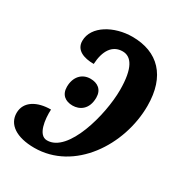

<svg xmlns="http://www.w3.org/2000/svg" viewBox="-174 -846 910 975"><g transform="rotate(30 281.0 -359.0)"><path d="M169 10C403 10 561 -231 561 -462C561 -636 470 -728 320 -728C214 -728 109 -670 109 -583C109 -529 159 -510 218 -510C222 -589 254 -639 314 -639C365 -639 400 -590 400 -462C400 -317 330 -54 206 -55C154 -55 143 -142 146 -201C67 -201 3 -167 3 -99C3 -32 64 10 169 10ZM230 -273C270 -273 315 -298 315 -368C315 -415 284 -437 242 -437C191 -437 158 -398 158 -342C158 -295 188 -273 230 -273Z"/></g></svg>

Font: Noto Serif Condensed Extra
Style: Italic
Weight: 800
Width: 3
Italic angle: -12°
Designer: Monotype Design Team
Foundry: Monotype Imaging Inc.
Version: Version 1.901